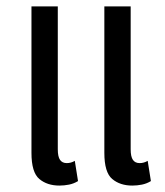

<svg xmlns="http://www.w3.org/2000/svg" viewBox="-20 -568 515 598"><path d="M165 10Q127 10 102.5 -10.5Q78 -31 78 -92V-548H160V-103Q160 -80 167 -70Q174 -60 188 -60Q201 -60 213 -67L223 -4Q210 4 195 7Q180 10 165 10ZM392 10Q354 10 329.5 -10.5Q305 -31 305 -92V-548H387V-103Q387 -80 394 -70Q401 -60 415 -60Q428 -60 440 -67L450 -4Q437 4 422 7Q407 10 392 10Z"/></svg>

Font: Noto Sans Thai ExtCond
Style: Regular
Weight: 400
Width: 2
Designer: Monotype Design Team
Foundry: Monotype Imaging Inc.
Version: Version 2.002; ttfautohint (v1.8.4.7-5d5b)